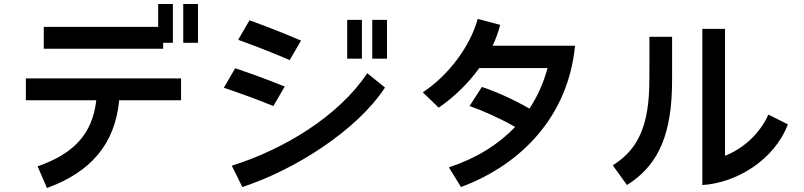

<svg xmlns="http://www.w3.org/2000/svg" viewBox="-20 -885 4040 965"><path d="M110 -491V-381H464C444 -207 345 -110 169 -49L216 60C433 -19 558 -158 579 -381H890V-491ZM200 -640H800V-670H849V-865H775V-750H200ZM901 -670H975V-865H901Z M1145 -52 1198 55C1459 -30 1773 -228 1915 -445L1826 -517C1681 -300 1408 -135 1145 -52ZM1105 -444C1188 -416 1271 -386 1354 -352L1411 -450C1328 -484 1245 -514 1162 -542ZM1177 -685C1263 -654 1350 -620 1436 -583L1493 -681C1407 -718 1320 -752 1234 -783ZM1725 -590H1799V-785H1725ZM1851 -590H1925V-785H1851Z M2402 -448 2340 -352C2407 -329 2494 -290 2569 -247C2483 -157 2371 -88 2236 -44L2297 55C2599 -57 2836 -300 2870 -655H2456C2472 -689 2485 -725 2494 -760L2381 -790C2343 -651 2233 -505 2105 -421L2185 -344C2264 -398 2334 -467 2389 -543H2732C2712 -468 2681 -400 2641 -339C2564 -384 2472 -425 2402 -448Z M3060 -54 3131 45C3270 -42 3349 -177 3357 -431C3358 -461 3358 -500 3358 -544V-700H3244V-571C3244 -517 3244 -472 3243 -441C3236 -222 3168 -123 3060 -54ZM3510 45C3677 35 3870 -77 3940 -260L3842 -309C3795 -206 3710 -136 3624 -102V-740H3510Z"/></svg>

Font: KT Kiyosuna Sans Bold
Style: Regular
Weight: 700
Designer: [Zen Kaku Gothic] Yoshimichi Ohira
Version: Version 1.010;Glyphs 3.1.2 (3151)